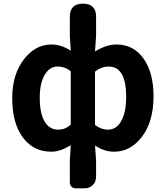

<svg xmlns="http://www.w3.org/2000/svg" viewBox="-20 -818 909 1053"><path d="M396 215Q381 215 372 206Q363 197 363 182V62L368 -22Q311 14 262 14Q163 14 105 -64.5Q47 -143 47 -280Q47 -411 113 -495Q175 -574 262 -574Q316 -574 368 -540L363 -621V-726Q363 -798 435 -798Q507 -798 507 -726V-709V-621L501 -536Q564 -574 618 -574Q713 -574 767.5 -496.5Q822 -419 822 -289Q822 -150 757 -66Q695 14 605 14Q552 14 501 -20L507 62V150Q507 179 489 197Q471 215 442 215H435ZM299 -107Q339 -107 368 -135V-281V-427Q337 -453 295 -453Q253 -453 226 -409Q198 -363 198 -282Q198 -195 225 -151Q251 -107 299 -107ZM572 -107Q617 -107 643 -151Q672 -199 672 -287Q672 -453 576 -453Q536 -453 501 -425V-279V-133Q534 -107 572 -107Z"/></svg>

Font: GenSenRounded2 TW B
Style: Regular
Weight: 700
Version: Version 2.000;PS 2;hotconv 16.6.51;makeotf.lib2.5.65220 DEVE